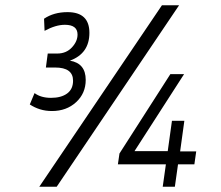

<svg xmlns="http://www.w3.org/2000/svg" viewBox="-20 -708 837 728"><path d="M597 0 609 -85H427L433 -126L626 -427H678L490 -135H616L632 -250H679L663 -134H724L717 -85H655L643 0ZM659 -688 195 0H129L594 -688ZM197 -505Q231 -505 252.5 -528Q274 -551 274 -577Q274 -614 226 -614Q191 -614 149 -591L147 -637Q184 -662 236 -662Q319 -662 319 -583.5Q319 -505 245 -478Q305 -468 305 -405Q305 -354 268.5 -320.5Q232 -287 177 -287Q153 -287 132 -293.5Q111 -300 93 -312L111 -355Q135 -337 173.5 -337Q212 -337 234.5 -353.5Q257 -370 257 -402Q257 -452 189 -452H154L161 -505Z"/></svg>

Font: Gudea
Style: Italic
Weight: 400
Version: Version 1.002